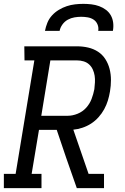

<svg xmlns="http://www.w3.org/2000/svg" viewBox="-30 -975 650 995"><path d="M-10 0V-74H51L148 -662H97L96 -735H369Q399 -735 427 -728.5Q455 -722 478 -707Q501 -692 516 -668.5Q531 -645 538 -617.5Q545 -590 545 -560.5Q545 -531 540 -501Q536 -477 529 -454Q522 -431 510 -409Q498 -387 480.5 -367.5Q463 -348 442 -334.5Q421 -321 397 -313Q373 -305 350 -303L429 -74H509V0H368L313 -157L264 -302H172L134 -74H185V0ZM184 -375H321Q346 -375 372 -385.5Q398 -396 416.5 -416.5Q435 -437 444.5 -462Q454 -487 459 -513Q461 -530 462 -548Q463 -566 460.5 -582.5Q458 -599 451 -614.5Q444 -630 432 -641Q420 -652 403.5 -657Q387 -662 369 -662H231ZM203 -815Q207 -836 215.5 -857Q224 -878 239.5 -895Q255 -912 275 -924Q295 -936 316 -943Q337 -950 359 -952.5Q381 -955 402 -955Q423 -955 444 -952.5Q465 -950 484 -943Q503 -936 519 -924Q535 -912 544.5 -895Q554 -878 556.5 -857Q559 -836 555 -815H479Q482 -832 475.5 -848Q469 -864 455.5 -873Q442 -882 425 -885Q408 -888 391 -888Q374 -888 356 -885Q338 -882 321.5 -873Q305 -864 293.5 -848Q282 -832 279 -815Z"/></svg>

Font: Iosevka Etoile
Style: Italic
Weight: 400
Italic angle: -9°
Designer: Belleve Invis
Foundry: Belleve Invis
Version: Version 22.1.2; ttfautohint (v1.8.4)